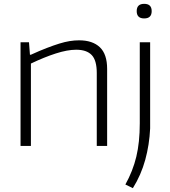

<svg xmlns="http://www.w3.org/2000/svg" viewBox="-20 -760 888 1000"><path d="M731 -664Q692 -664 692 -702Q692 -740 731 -740Q770 -740 770 -702Q770 -664 731 -664ZM633 201Q672 131 690 56Q708 -19 708 -118V-540H762V-91Q758 -6 736.5 72.5Q715 151 672 220ZM87 -540H131L136 -475H141Q187 -496 223.5 -510Q260 -524 289 -533Q318 -542 343 -546Q368 -550 392 -550Q462 -550 500 -514Q538 -478 538 -401V0H484V-380Q484 -446 457.5 -473.5Q431 -501 377 -501Q331 -501 270.5 -481.5Q210 -462 141 -429V0H87Z"/></svg>

Font: Encode Sans Wide
Style: ExtraLight
Weight: 200
Designer: Pablo Impallari, Andres Torresi
Foundry: Pablo Impallari, Andres Torresi
Version: Version 1.000; ttfautohint (v1.00) -l 8 -r 50 -G 200 -x 14 -